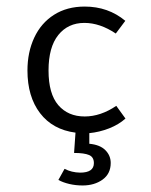

<svg xmlns="http://www.w3.org/2000/svg" viewBox="-20 -402 466 591"><path d="M320.8 99.6Q320.8 132.8 295.7 150.9Q270.5 168.9 234.4 168.9Q212.9 168.9 193.4 164.3Q173.8 159.7 159.7 151.9L178.7 117.7Q200.2 128.9 226.6 129.4Q269 129.4 269 100.1Q269 81.5 254.2 75.2Q239.3 68.8 208 68.8L212.4 6.3Q142.1 -2.9 103.3 -53.7Q64.5 -104.5 64.5 -185.1Q64.5 -241.2 85.4 -286.1Q106.4 -331.1 146.2 -356.4Q186 -381.8 240.7 -381.8Q313 -381.8 365.7 -337.9L336.4 -298.8Q287.6 -331.5 239.7 -331.5Q189.5 -331.5 159.4 -294.2Q129.4 -256.8 129.4 -185.1Q129.4 -113.3 159.4 -78.4Q189.5 -43.5 240.7 -43.5Q289.6 -43.5 337.9 -76.2L366.2 -37.1Q345.7 -18.6 315.7 -6.8Q285.6 4.9 254.9 7.8V40.5Q287.6 43.5 304.2 60.1Q320.8 76.7 320.8 99.6Z"/></svg>

Font: Amiri Typewriter
Style: Regular
Weight: 400
Monospace: yes
Designer: Khaled Hosny
Version: Version 1.1